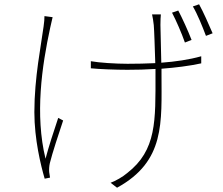

<svg xmlns="http://www.w3.org/2000/svg" viewBox="-20 -822 1040 894"><path d="M225 -742 187 -747C187 -736 186 -717 183 -699C172 -614 140 -461 140 -300C140 -173 170 -52 188 10L213 5C212 -2 210 -12 209 -21C208 -33 209 -49 212 -62C222 -104 256 -208 274 -261L251 -273C230 -210 206 -137 192 -83C142 -287 175 -515 214 -694C218 -711 222 -730 225 -742ZM810 -773 781 -763C800 -727 826 -667 841 -624L872 -636C856 -678 828 -739 810 -773ZM907 -802 878 -792C899 -757 922 -700 939 -655L970 -667C952 -709 926 -768 907 -802ZM403 -537V-504C440 -500 520 -497 573 -497C616 -497 660 -498 704 -501V-476C704 -260 710 -123 572 -16C551 2 519 20 495 29L525 52C750 -71 732 -252 732 -476V-502C798 -507 862 -515 917 -527V-560C860 -544 797 -535 731 -530L727 -706C727 -728 728 -744 729 -755H688C691 -740 694 -726 696 -705C698 -684 701 -594 703 -528C660 -526 617 -525 574 -525C519 -525 441 -530 403 -537Z"/></svg>

Font: Harano Aji Gothic KR ExtraLight
Style: Regular
Weight: 250
Foundry: Masamichi Hosoda
Version: HaranoAjiGothicKR-ExtraLight version 20220220;ttx 4.29.1